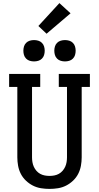

<svg xmlns="http://www.w3.org/2000/svg" viewBox="-20 -1213 640 1241"><path d="M300 8Q272 8 244.5 3.5Q217 -1 192.5 -13.5Q168 -26 147.5 -45.5Q127 -65 114.5 -89.5Q102 -114 97 -141.5Q92 -169 92 -196V-651H39V-735H240V-651H187V-196Q187 -181 189.5 -165.5Q192 -150 198.5 -135.5Q205 -121 215.5 -109Q226 -97 239.5 -89.5Q253 -82 268.5 -79Q284 -76 300 -76Q316 -76 331.5 -79Q347 -82 360.5 -89.5Q374 -97 384.5 -109Q395 -121 401.5 -135.5Q408 -150 410.5 -165.5Q413 -181 413 -196V-651H360V-735H561V-651H508V-196Q508 -169 503 -141.5Q498 -114 485.5 -89.5Q473 -65 452.5 -45.5Q432 -26 407.5 -13.5Q383 -1 355.5 3.5Q328 8 300 8ZM400 -816Q386 -816 372.5 -820Q359 -824 349 -834Q339 -844 335 -857.5Q331 -871 331 -885Q331 -899 335 -912.5Q339 -926 349 -936Q359 -946 372.5 -950Q386 -954 400 -954Q414 -954 427.5 -950Q441 -946 451 -936Q461 -926 465 -912.5Q469 -899 469 -885Q469 -871 465 -857.5Q461 -844 451 -834Q441 -824 427.5 -820Q414 -816 400 -816ZM200 -816Q186 -816 172.5 -820Q159 -824 149 -834Q139 -844 135 -857.5Q131 -871 131 -885Q131 -899 135 -912.5Q139 -926 149 -936Q159 -946 172.5 -950Q186 -954 200 -954Q214 -954 227.5 -950Q241 -946 251 -936Q261 -926 265 -912.5Q269 -899 269 -885Q269 -871 265 -857.5Q261 -844 251 -834Q241 -824 227.5 -820Q214 -816 200 -816ZM281 -995 228 -1045 364 -1193 436 -1127Z"/></svg>

Font: Iosevka Curly Slab MdEx
Style: Regular
Weight: 500
Width: 7
Monospace: yes
Designer: Belleve Invis
Foundry: Belleve Invis
Version: Version 11.1.0; ttfautohint (v1.8.3)